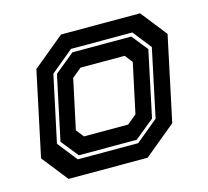

<svg xmlns="http://www.w3.org/2000/svg" viewBox="-84 -637 795 733"><g transform="rotate(-15 314.0 -270.0)"><path d="M100.5 0 19.5 -103 90.5 -437 215.5 -540H528L609 -437L538 -103L413 0ZM154 -63H392.5L481 -136L538 -404L480.5 -477H238L148.5 -403L92.5 -141ZM162 -77 107.5 -145 161.5 -399 240 -463H472.5L523 -400L468 -140L390.5 -77ZM199.5 -141.5H374L411 -172L453 -368L429 -398.5H254.5L217.5 -368L175.5 -172Z"/></g></svg>

Font: Tourney Thin
Style: Italic
Weight: 100
Italic angle: -12°
Designer: Tyler Finck
Foundry: Etcetera Type Co
Version: Version 1.015